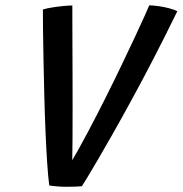

<svg xmlns="http://www.w3.org/2000/svg" viewBox="-20 -701 695 731"><path d="M233 10.1Q214.2 10.1 196 8.5Q177.7 7 167.5 5Q163 -28.4 159.5 -82.4Q155.9 -136.4 153.2 -202Q150.4 -267.5 148.7 -336.6Q146.9 -405.7 145.7 -469.8Q144.4 -533.8 143.8 -584.9Q143.3 -636 143.3 -664.9Q158.6 -669.6 179.7 -672.8Q200.8 -676.1 221.4 -678.1Q242 -680.1 255.4 -680.1Q255.4 -659 255.5 -618.3Q255.6 -577.7 255.8 -524.1Q255.9 -470.6 256.2 -410.5Q256.4 -350.4 256.4 -289.5Q256.3 -228.6 256.1 -173.4Q255.8 -118.2 254.9 -75.4L245.1 -73.4Q277.7 -128.9 311.9 -193.2Q346.1 -257.6 379.4 -323.8Q412.6 -390.1 442.1 -451.4Q471.5 -512.7 494.7 -562.3Q517.9 -611.9 532 -643.4Q546.2 -674.9 548.3 -680.8Q565.7 -680.2 585.2 -677.4Q604.7 -674.6 623 -669.8Q641.4 -665.1 655.1 -658.3Q609.6 -565 566.2 -481.1Q522.8 -397.1 483.2 -324.7Q443.8 -252.2 410.4 -193.4Q377.1 -134.6 351.8 -91.5Q326.4 -48.4 311 -23Q295.5 2.5 291.8 8Q281.3 9.1 266.3 9.6Q251.2 10.1 233 10.1Z"/></svg>

Font: Grandstander Thin
Style: Italic
Weight: 100
Italic angle: -15°
Designer: Tyler Finck
Foundry: Etcetera Type Co
Version: Version 1.200